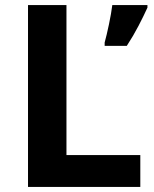

<svg xmlns="http://www.w3.org/2000/svg" viewBox="-20 -734 605 754"><path d="M90 0V-714H241V-125H531V0ZM559 -704Q544 -671 524 -632.5Q504 -594 478 -554H391V-567Q399 -596 408 -639Q417 -682 421 -714H559Z"/></svg>

Font: Noto Sans Medefaidrin
Style: Bold
Weight: 700
Designer: Dalton Maag Ltd
Foundry: Dalton Maag Ltd
Version: Version 1.002; ttfautohint (v1.8.4.7-5d5b)